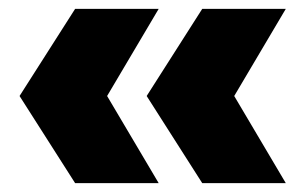

<svg xmlns="http://www.w3.org/2000/svg" viewBox="-20 -481 687 432"><path d="M221 -265 337 -69H149L24 -265L149 -461H337ZM507 -265 623 -69H435L310 -265L435 -461H623Z"/></svg>

Font: Work Sans Black
Style: Regular
Weight: 900
Designer: Wei Huang
Foundry: Wei Huang
Version: Version 1.500